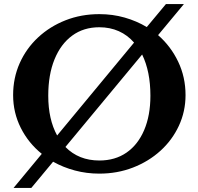

<svg xmlns="http://www.w3.org/2000/svg" viewBox="-20 -850 983 951"><path d="M47 81 187 -88Q121 -141 83 -216.5Q45 -292 45 -379Q45 -464 77.5 -537Q110 -610 168.5 -664.5Q227 -719 304.5 -749.5Q382 -780 472 -780Q538 -780 597.5 -763Q657 -746 707 -716L802 -830H891L763 -676Q826 -621 862.5 -544.5Q899 -468 899 -379Q899 -298 866 -227Q833 -156 774.5 -103Q716 -50 638.5 -20Q561 10 472 10Q409 10 351 -5.5Q293 -21 243 -49L135 81ZM219 -376Q219 -259 263 -179L644 -639Q612 -676 568.5 -695.5Q525 -715 472 -715Q394 -715 337.5 -673.5Q281 -632 250 -556Q219 -480 219 -376ZM472 -55Q550 -55 606.5 -94Q663 -133 694 -205.5Q725 -278 725 -376Q725 -496 684 -580L304 -122Q370 -55 472 -55Z"/></svg>

Font: Libre Baskerville
Style: Bold
Weight: 700
Designer: Pablo Impallari, Rodrigo Fuenzalida
Foundry: Pablo Impallari, Rodrigo Fuenzalida
Version: Version 1.051; ttfautohint (v1.8.4.7-5d5b)